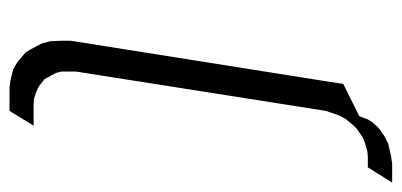

<svg xmlns="http://www.w3.org/2000/svg" viewBox="-241 -478 847 405"><g transform="rotate(90 182.5 -275.5)"><path d="M65.9 -1 157.2 -576.2 225.1 -609.9 231.9 -627.9 237.8 -637.2 248 -648.9 252.9 -652.8 266.1 -662.1 283.2 -670.9 309.1 -676.8 325.2 -679.2H365.2L333 -627.9H311L299.8 -627L282.2 -622.1L270 -617.2L252 -605L245.1 -598.1L231 -581.1L224.1 -568.8L217.8 -550.8L213.9 -539.1L130.9 -12.2V0V18.1L133.8 29.8L143.1 46.9L147 54.2L162.1 65.9L171.9 70.8L188 76.2L199.2 77.1H245.1L213.9 127.9H165L149.9 126L126 120.1L111.8 111.8L90.8 94.2L85 85L71.8 60.1L66.9 42L65.9 17.1Z"/></g></svg>

Font: Petahja
Style: Italic
Weight: 400
Designer: T. Christopher White
Version: Version 1.1